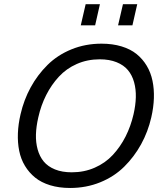

<svg xmlns="http://www.w3.org/2000/svg" viewBox="-20 -912 794 940"><path d="M375.5 -788.1 399.4 -891.6H469.2L445.8 -788.1ZM558.1 -788.1 582 -891.6H651.9L628.4 -788.1ZM323.2 8.3Q269 8.3 225.3 -5.1Q181.6 -18.6 151.9 -42.7Q122.1 -66.9 102.1 -100.1Q82 -133.3 74 -173.6Q65.9 -213.9 67.6 -259Q69.3 -304.2 80.6 -352.5Q96.7 -422.9 130.1 -484.1Q163.6 -545.4 212.6 -594Q261.7 -642.6 329.8 -670.4Q397.9 -698.2 477.1 -698.2Q531.2 -698.2 575.2 -684.8Q619.1 -671.4 648.9 -647.2Q678.7 -623 698.5 -589.8Q718.3 -556.6 726.6 -516.4Q734.9 -476.1 733.4 -431.2Q731.9 -386.2 720.7 -337.4Q704.6 -267.1 670.9 -205.8Q637.2 -144.5 588.1 -95.9Q539.1 -47.4 470.7 -19.5Q402.3 8.3 323.2 8.3ZM331.5 -68.4Q392.1 -68.4 443.8 -91.1Q495.6 -113.8 532.5 -153.6Q569.3 -193.4 594.7 -243.4Q620.1 -293.5 633.8 -352.5Q644 -397 645 -436Q646 -475.1 636.5 -509.5Q627 -543.9 606.4 -568.6Q585.9 -593.3 550.8 -607.4Q515.6 -621.6 468.3 -621.6Q407.7 -621.6 356.2 -598.9Q304.7 -576.2 268.1 -536.4Q231.4 -496.6 206.1 -446.5Q180.7 -396.5 167.5 -337.4Q157.2 -293 156 -253.9Q154.8 -214.8 164.3 -180.4Q173.8 -146 194.1 -121.3Q214.4 -96.7 249.3 -82.5Q284.2 -68.4 331.5 -68.4Z"/></svg>

Font: HK Grotesk Medium Legacy Italic
Style: Regular
Weight: 500
Italic angle: -13°
Designer: Alfredo Marco Pradil
Foundry: Hanken Design Co.
Version: Version 2.022;PS 002.022;hotconv 1.0.88;makeotf.lib2.5.64775